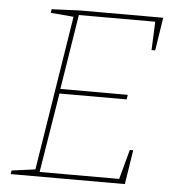

<svg xmlns="http://www.w3.org/2000/svg" viewBox="-51 -739 718 786"><g transform="rotate(5 308.5 -346.0)"><path d="M130 -687 247 -692H588L567 -556H552L557 -673H243L194 -365H471L468 -346H192L139 -19H466L499 -141H513L491 0H22L24 -15L121 -28L222 -664L128 -672Z"/></g></svg>

Font: Bitter Pro Thin
Style: Italic
Weight: 250
Italic angle: -9°
Designer: Sol Matas, and Bitter project Authors
Foundry: Sol Matas
Version: Version 1.010